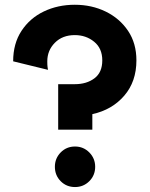

<svg xmlns="http://www.w3.org/2000/svg" viewBox="-20 -755 616 791"><path d="M219.7 -220.7V-408.2H288.1Q336.9 -408.2 369.1 -432.4Q401.4 -456.5 401.4 -506.3Q401.4 -555.7 367.9 -583Q334.5 -610.4 288.1 -610.4Q237.3 -610.4 206.1 -578.9Q174.8 -547.4 174.8 -502.4Q174.8 -486.8 176 -478.3Q177.2 -469.7 177.7 -467.3L34.2 -502.4Q34.2 -575.7 68.6 -627.9Q103 -680.2 160.6 -707.8Q218.3 -735.4 288.1 -735.4Q357.9 -735.4 415.5 -707.3Q473.1 -679.2 507.6 -627.9Q542 -576.7 542 -506.3Q542 -418.9 491.9 -360.8Q441.9 -302.7 360.4 -284.7V-220.7ZM206.1 -67.9Q206.1 -102.5 230 -127Q253.9 -151.4 289.1 -151.4Q323.7 -151.4 347.9 -127Q372.1 -102.5 372.1 -67.9Q372.1 -32.7 347.9 -8.5Q323.7 15.6 289.1 15.6Q253.9 15.6 230 -8.5Q206.1 -32.7 206.1 -67.9Z"/></svg>

Font: Giphurs
Style: Bold
Weight: 700
Version: Version 0.920; ttfautohint (v1.8.4.7-5d5b)